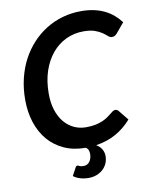

<svg xmlns="http://www.w3.org/2000/svg" viewBox="-97 -803 836 1048"><g transform="rotate(-10 321.0 -279.0)"><path d="M321 8Q254 8 202 -15.8Q150 -39.5 114.2 -81.5Q78.5 -123.5 59.8 -181Q41 -238.5 41 -306.5Q41 -369 54.5 -424.8Q68 -480.5 93 -527.8Q118 -575 152.8 -612.5Q187.5 -650 230.2 -676.5Q273 -703 322.2 -717Q371.5 -731 425 -731Q464.5 -731 497 -723.8Q529.5 -716.5 555.8 -703.5Q582 -690.5 603.2 -672.2Q624.5 -654 641.5 -631.5L596.5 -577.5Q591.5 -571.5 584.8 -567Q578 -562.5 568 -562.5Q557 -562.5 547 -571.5Q537 -580.5 521.8 -591.2Q506.5 -602 482.2 -611Q458 -620 418.5 -620Q366.5 -620 321.8 -598.8Q277 -577.5 244 -538Q211 -498.5 192.2 -442.8Q173.5 -387 173.5 -317.5Q173.5 -267 186.2 -227Q199 -187 221.8 -159.2Q244.5 -131.5 275.5 -116.8Q306.5 -102 343 -102Q373.5 -102 396 -106.8Q418.5 -111.5 435.5 -119Q452.5 -126.5 464.2 -134.8Q476 -143 485 -150.5Q494 -158 501 -162.8Q508 -167.5 515 -167.5Q521.5 -167.5 525.5 -165Q529.5 -162.5 532 -160L577.5 -103.5Q539 -59.5 490 -32.2Q441 -5 379.5 4Q399.5 15.5 409.8 33Q420 50.5 420 70.5Q420 92 412 110.8Q404 129.5 389.2 143.2Q374.5 157 354 165Q333.5 173 308.5 173Q283 173 260.8 166Q238.5 159 225 147.5L248.5 104Q251.5 96 260.5 96Q263 96 265 97.2Q267 98.5 270.2 100Q273.5 101.5 278.5 102.8Q283.5 104 292 104Q314.5 104 326.8 86.8Q339 69.5 339 44.5Q339 33.5 335.2 23.8Q331.5 14 321.5 8Z"/></g></svg>

Font: Lato 2
Style: Bold Italic
Weight: 700
Italic angle: -7°
Designer: Lukasz Dziedzic with Adam Twardoch and Botio Nikoltchev
Foundry: tyPoland Lukasz Dziedzic
Version: Version 2.015; 2015-08-06; http://www.latofonts.com/